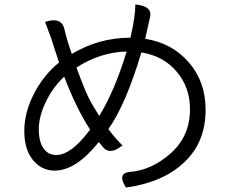

<svg xmlns="http://www.w3.org/2000/svg" viewBox="-20 -799 1040 861"><path d="M565 -630Q587 -725 587 -779Q664 -772 653 -723L631 -625Q752 -606 827 -519Q902 -433 902 -306Q902 -161 806 -71Q711 19 545 42Q504 -21 561 -28Q659 -35 745 -111Q832 -188 832 -309Q832 -408 772 -478Q713 -548 614 -564Q545 -332 466 -220Q499 -176 529 -147Q473 -101 441 -140L423 -162Q321 -34 225 -34Q167 -34 128 -81Q89 -128 89 -211Q89 -295 132 -378Q175 -462 245 -519Q223 -583 210 -626L182 -701Q256 -725 269 -668Q279 -622 302 -557Q423 -630 565 -630ZM185 -341Q154 -276 154 -220Q154 -164 175 -134Q196 -104 232 -104Q300 -104 384 -218Q323 -311 268 -455Q216 -407 185 -341ZM323 -496Q366 -377 391 -335L425 -279Q494 -391 548 -568Q429 -565 323 -496Z"/></svg>

Font: Swei Half Moon CJK TC
Style: DemiLight
Weight: 350
Version: Version 2.125